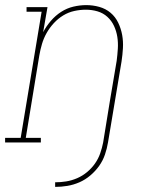

<svg xmlns="http://www.w3.org/2000/svg" viewBox="-57 -558 577 752"><path d="M159 174V156Q181 156 202.5 152.5Q224 149 245 140Q266 131 284 116Q302 101 315 82.5Q328 64 335.5 42.5Q343 21 347 0Q360 -80 373 -160Q386 -240 400 -320Q403 -343 404.5 -367Q406 -391 402.5 -413.5Q399 -436 389.5 -456.5Q380 -477 363.5 -492Q347 -507 325 -513.5Q303 -520 279 -520Q257 -520 234 -515Q211 -510 190.5 -497.5Q170 -485 153.5 -467Q137 -449 125.5 -428.5Q114 -408 107.5 -386Q101 -364 97 -341L44 -18H103V0H-37V-18H24L106 -512H47V-530H129L112 -432Q124 -455 142 -476Q160 -497 182.5 -511.5Q205 -526 230.5 -532Q256 -538 281 -538Q307 -538 332 -531Q357 -524 376 -508Q395 -492 406 -469Q417 -446 421.5 -421Q426 -396 424.5 -369.5Q423 -343 419 -317L366 0Q362 24 354 47.5Q346 71 331.5 91.5Q317 112 297 129Q277 146 254 156Q231 166 207 170Q183 174 159 174Z"/></svg>

Font: Iosevka Curly Slab ThObl
Style: Regular
Weight: 100
Italic angle: -9°
Monospace: yes
Designer: Belleve Invis
Foundry: Belleve Invis
Version: Version 11.0.0; ttfautohint (v1.8.3)